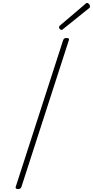

<svg xmlns="http://www.w3.org/2000/svg" viewBox="-20 -1274 633 1308"><path d="M104 14Q92 14 88.5 10Q85 6 87 -1L410 -1000Q413 -1008 417.5 -1011.5Q422 -1015 434 -1015Q444 -1015 448 -1011.5Q452 -1008 449 -1000L126 -1Q123 6 118.5 10Q114 14 104 14ZM400 -1070Q394 -1070 388 -1076Q382 -1082 382 -1087Q382 -1089 383 -1092Q384 -1095 386 -1098L560 -1246Q563 -1249 566 -1251.5Q569 -1254 572 -1254Q577 -1254 582 -1250.5Q587 -1247 590 -1241.5Q593 -1236 593 -1230Q593 -1228 592.5 -1225.5Q592 -1223 589 -1220L411 -1077Q407 -1074 405 -1072Q403 -1070 400 -1070Z"/></svg>

Font: Playwrite RO Thin
Style: Regular
Weight: 250
Version: Version 1.002